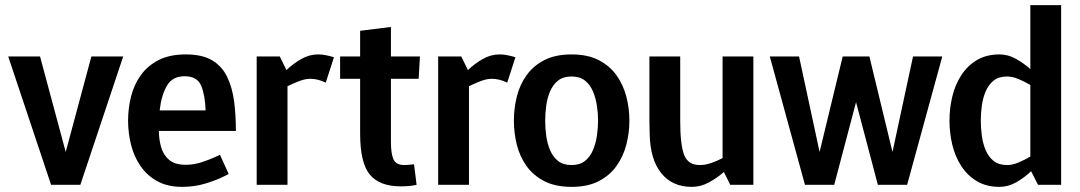

<svg xmlns="http://www.w3.org/2000/svg" viewBox="-20 -720 4209 748"><path d="M136 -500 236 -128 336 -500H460L293 0H179L12 -500Z M689 8Q633 8 593 -14Q553 -36 527.5 -73Q502 -110 490.5 -156Q479 -202 479 -250Q479 -298 490.5 -344Q502 -390 528.5 -427Q555 -464 598 -486Q641 -508 704 -508Q768 -508 806.5 -485Q845 -462 865 -420.5Q885 -379 892 -325.5Q899 -272 899 -210H599Q599 -178 607.5 -147.5Q616 -117 638.5 -97.5Q661 -78 704 -78Q735 -78 765.5 -88Q796 -98 816.5 -107.5Q837 -117 837 -117L871 -42Q871 -42 845.5 -29.5Q820 -17 778.5 -4.5Q737 8 689 8ZM699 -423Q652 -423 630.5 -386.5Q609 -350 602 -290H781Q779 -350 763.5 -386.5Q748 -423 699 -423Z M1249 -398Q1219 -413 1189 -413Q1169 -413 1145.5 -404Q1122 -395 1100 -384V0H980V-500H1070L1096 -447Q1122 -472 1153.5 -490Q1185 -508 1219 -508H1220Q1236 -508 1252 -504.5Q1268 -501 1281 -497Z M1593 -80 1603 0Q1589 3 1575 4.5Q1561 6 1541 6Q1459 6 1421 -39.5Q1383 -85 1383 -200V-413H1305V-500H1383V-600L1503 -615V-500H1616L1611 -413H1503V-167Q1503 -121 1513 -99Q1523 -77 1556 -77Q1565 -77 1573.5 -78Q1582 -79 1593 -80Z M1956 -398Q1926 -413 1896 -413Q1876 -413 1852.5 -404Q1829 -395 1807 -384V0H1687V-500H1777L1803 -447Q1829 -472 1860.5 -490Q1892 -508 1926 -508H1927Q1943 -508 1959 -504.5Q1975 -501 1988 -497Z M1982 -250Q1982 -298 1993.5 -344Q2005 -390 2031.5 -427Q2058 -464 2101 -486Q2144 -508 2207 -508Q2269 -508 2312 -486Q2355 -464 2381.5 -427Q2408 -390 2420 -344Q2432 -298 2432 -250Q2432 -202 2420 -156Q2408 -110 2381.5 -73Q2355 -36 2312 -14Q2269 8 2207 8Q2144 8 2101 -14Q2058 -36 2031.5 -73Q2005 -110 1993.5 -156Q1982 -202 1982 -250ZM2104 -250Q2104 -222 2108 -191.5Q2112 -161 2123 -135Q2134 -109 2154 -93Q2174 -77 2207 -77Q2239 -77 2259 -93Q2279 -109 2290 -135Q2301 -161 2305.5 -191.5Q2310 -222 2310 -250Q2310 -278 2305.5 -308Q2301 -338 2290 -364Q2279 -390 2259 -406Q2239 -422 2207 -422Q2174 -422 2154 -406Q2134 -390 2123 -364Q2112 -338 2108 -308Q2104 -278 2104 -250Z M2675 8Q2599 8 2556 -45.5Q2513 -99 2511 -198L2510 -250V-500H2630V-250Q2630 -155 2645.5 -116Q2661 -77 2706 -77Q2728 -77 2751 -85Q2774 -93 2795 -104V-500H2915V0H2825L2800 -50Q2774 -27 2742 -9.5Q2710 8 2676 8Q2675 8 2675 8Z M3093 -500 3173 -128 3263 -500H3367L3457 -128L3537 -500H3651L3514 0H3400L3315 -322L3230 0H3116L2979 -500Z M3904 -422Q3871 -422 3851 -406Q3831 -390 3820 -364Q3809 -338 3805 -308Q3801 -278 3801 -250Q3801 -222 3805 -191.5Q3809 -161 3820 -135Q3831 -109 3851 -93Q3871 -77 3904 -77Q3924 -77 3948 -87Q3972 -97 3994 -110V-389Q3972 -402 3948 -412Q3924 -422 3904 -422ZM3994 -700H4114V0H4024L3997 -53Q3971 -28 3939.5 -10Q3908 8 3874 8Q3823 8 3786 -14Q3749 -36 3725 -73Q3701 -110 3690 -156Q3679 -202 3679 -250Q3679 -298 3690 -344Q3701 -390 3725 -427Q3749 -464 3786 -486Q3823 -508 3874 -508Q3907 -508 3937.5 -491Q3968 -474 3994 -451Z"/></svg>

Font: Epunda Sans SemiBold
Style: Regular
Weight: 600
Designer: Simon Atzbach
Foundry: typofactur
Version: Version 2.204; ttfautohint (v1.8.4.7-5d5b)